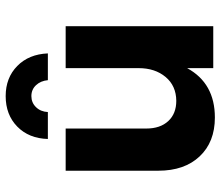

<svg xmlns="http://www.w3.org/2000/svg" viewBox="-72 -726 803 700"><g transform="rotate(-90 330.0 -375.5)"><path d="M272 -603H173.8Q175.8 -672.4 219 -714.6Q262.2 -756.8 330.1 -756.8Q397 -756.8 439.9 -714.6Q482.9 -672.4 485.8 -603H388.2Q385.7 -629.4 369.9 -646.2Q354 -663.1 330.1 -663.1Q306.2 -663.1 289.8 -646.2Q273.4 -629.4 272 -603ZM432.1 -538.1H585V0H432.1V-95.2Q377 5.9 252 5.9Q162.6 5.9 110.4 -49.6Q58.1 -105 58.1 -200.2V-538.1H211.9V-244.1Q211.9 -193.4 239 -164.1Q266.1 -134.8 313 -134.8Q367.7 -135.3 399.9 -173.8Q432.1 -212.4 432.1 -272Z"/></g></svg>

Font: Montserrat arm SemiBold
Style: Regular
Weight: 600
Designer: Julieta Ulanovsky
Foundry: Julieta Ulanovsky
Version: Version 6.000;PS 006.000;hotconv 1.0.88;makeotf.lib2.5.64775